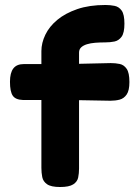

<svg xmlns="http://www.w3.org/2000/svg" viewBox="-20 -740 558 770"><path d="M221 10Q185 10 169 -1Q153 -12 149.5 -29.5Q146 -47 146 -67V-535Q146 -568 162 -601Q178 -634 210 -660.5Q242 -687 290 -703.5Q338 -720 403 -720Q422 -720 439.5 -716.5Q457 -713 468 -697.5Q479 -682 479 -645Q479 -608 467.5 -592.5Q456 -577 439 -573.5Q422 -570 402 -570Q381 -570 362 -568.5Q343 -567 328.5 -562.5Q314 -558 305.5 -550Q297 -542 297 -529V-64Q297 -45 293.5 -28Q290 -11 273.5 -0.5Q257 10 221 10ZM75 -483H248L424 -487Q443 -487 460 -483.5Q477 -480 488 -464Q499 -448 499 -411Q499 -377 488 -361Q477 -345 460 -340.5Q443 -336 423 -336L255 -339H72Q42 -340 31 -356.5Q20 -373 20 -412Q20 -448 33.5 -465.5Q47 -483 75 -483Z"/></svg>

Font: Fredoka SemiExpanded SemiBold
Style: Regular
Weight: 600
Width: 6
Designer: Ben Nathan
Foundry: Milena B. Brandão, Ben Nathan
Version: Version 2.001